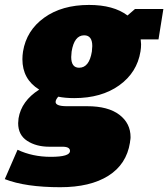

<svg xmlns="http://www.w3.org/2000/svg" viewBox="-68 -537 693 790"><path d="M-48.3 200 4.2 79.2Q65.8 108.3 140.8 108.3Q220 108.3 220 84.2Q220 66.7 189.2 66.7H135Q80.8 66.7 43.8 42.5Q6.7 18.3 6.7 -30Q6.7 -36.7 8.3 -50Q20 -121.7 93.3 -168.3Q24.2 -210.8 24.2 -293.3Q24.2 -308.3 26.7 -325Q40.8 -411.7 113.8 -464.2Q186.7 -516.7 298.3 -516.7Q399.2 -516.7 456.7 -473.3L487.5 -500H604.2L584.2 -375H510.8Q512.5 -361.7 512.5 -355Q512.5 -340 510 -325Q495.8 -238.3 422.5 -185.8Q349.2 -133.3 237.5 -133.3Q200 -133.3 171.7 -139.2Q160.8 -126.7 160.8 -117.5Q160.8 -100 207.5 -100H290.8Q376.7 -100 422.9 -65Q469.2 -30 469.2 27.5Q469.2 30.8 468.8 34.6Q468.3 38.3 467.5 42.9Q466.7 47.5 466.7 50Q452.5 139.2 377.9 186.2Q303.3 233.3 180 233.3Q36.7 233.3 -48.3 200ZM225 -302.5Q225 -258.3 257.5 -258.3Q299.2 -258.3 310 -325Q311.7 -340 311.7 -347.5Q311.7 -391.7 278.3 -391.7Q237.5 -391.7 226.7 -325Q225 -310 225 -302.5Z"/></svg>

Font: BoonTook
Style: Italic
Weight: 400
Italic angle: -9°
Designer: Sungsit Sawaiwan
Foundry: FontUni
Version: Version 3.0